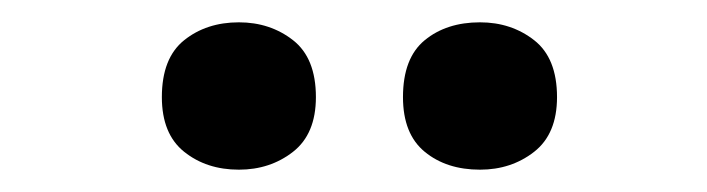

<svg xmlns="http://www.w3.org/2000/svg" viewBox="-20 -773 633 172"><path d="M125 -686Q125 -721 145 -737Q165 -753 194 -753Q222 -753 242.5 -737Q263 -721 263 -686Q263 -653 242.5 -637Q222 -621 194 -621Q165 -621 145 -637Q125 -653 125 -686ZM341 -686Q341 -721 360.5 -737Q380 -753 410 -753Q438 -753 458.5 -737Q479 -721 479 -686Q479 -653 458.5 -637Q438 -621 410 -621Q380 -621 360.5 -637Q341 -653 341 -686Z"/></svg>

Font: Noto Sans Lao Looped
Style: Bold
Weight: 700
Designer: Mark Frömberg, Ben Mitchell
Foundry: The Fontpad Ltd
Version: Version 1.001